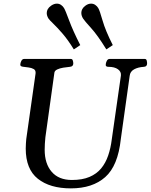

<svg xmlns="http://www.w3.org/2000/svg" viewBox="-20 -1015 824 1049"><path d="M367.2 14.2Q252.9 14.2 186.8 -38.3Q120.6 -90.8 120.6 -203.6Q120.6 -217.8 121.6 -231.2Q122.6 -244.6 123.5 -255.4L174.3 -613.3Q176.3 -630.9 164.3 -637.7Q152.3 -644.5 135.5 -646.5Q118.7 -648.4 105.2 -650.4Q91.8 -652.3 90.8 -660.2Q90.8 -670.9 96.4 -681.9Q102.1 -692.9 111.3 -692.9H367.7Q375 -692.9 377.7 -684.6Q380.4 -676.3 380.4 -668.5Q380.4 -651.4 361.8 -649.9Q344.7 -648.4 325.7 -645.3Q306.6 -642.1 293 -635.7Q279.3 -629.4 277.3 -618.7L228 -265.1Q226.1 -246.6 225.1 -229.5Q224.1 -212.4 224.1 -196.8Q224.1 -120.6 262.5 -76.2Q300.8 -31.7 373 -31.7Q429.7 -31.7 468.8 -48.3Q507.8 -64.9 532.5 -94.7Q557.1 -124.5 571 -165.3Q585 -206.1 590.8 -254.4L640.6 -602.1Q643.1 -623 624.5 -636.5Q606 -649.9 572.8 -649.9Q557.6 -649.9 557.6 -660.2Q557.6 -670.9 563.2 -681.9Q568.8 -692.9 578.1 -692.9H771.5Q779.3 -692.9 781.5 -684.1Q783.7 -675.3 783.7 -668.9Q783.7 -650.4 765.6 -649.9Q733.9 -647.9 712.4 -636Q690.9 -624 688.5 -600.6L640.1 -255.4Q624.5 -108.9 554.9 -47.4Q485.4 14.2 367.2 14.2ZM383.3 -745.1Q351.6 -796.9 321.8 -831.3Q292 -865.7 271 -885.7Q250 -905.8 244.6 -914.1Q235.4 -929.2 235.4 -943.8Q235.4 -955.1 241 -965.1Q246.6 -975.1 259.8 -984.4Q275.4 -995.1 290.5 -995.1Q303.7 -995.1 313.7 -988Q323.7 -981 329.6 -971.2Q337.4 -958.5 357.9 -902.8Q378.4 -847.2 418.5 -768.6ZM561 -745.1Q513.2 -822.8 477.3 -862.1Q441.4 -901.4 433.6 -914.1Q424.3 -929.2 424.3 -944.8Q424.3 -955.6 429.7 -965.6Q435.1 -975.6 447.3 -984.4Q461.9 -995.1 477.5 -995.1Q490.7 -995.1 500.7 -988Q510.7 -981 516.6 -971.2Q524.4 -959 540.3 -903.1Q556.2 -847.2 596.2 -768.6Z"/></svg>

Font: Gelasio
Style: Italic
Weight: 400
Italic angle: -8.5°
Designer: Eben Sorkin
Foundry: Eben Sorkin
Version: Version 1.008